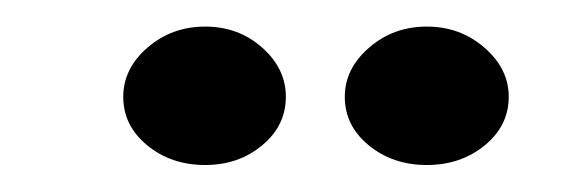

<svg xmlns="http://www.w3.org/2000/svg" viewBox="-20 -638 419 143"><path d="M71.8 -565.9Q71.8 -586.9 89.8 -602.5Q107.9 -618.2 132.8 -618.2Q157.7 -618.2 175.3 -602.5Q192.9 -586.9 192.9 -565.9Q192.9 -544.4 175.3 -529.8Q157.7 -515.1 132.8 -515.1Q107.4 -515.1 89.6 -529.8Q71.8 -544.4 71.8 -565.9ZM236.8 -565.9Q236.8 -586.9 254.9 -602.5Q272.9 -618.2 297.9 -618.2Q322.8 -618.2 340.8 -602.5Q358.9 -586.9 358.9 -565.9Q358.9 -544.4 341.1 -529.8Q323.2 -515.1 297.9 -515.1Q272.5 -515.1 254.6 -529.8Q236.8 -544.4 236.8 -565.9Z"/></svg>

Font: Linear Smooth
Style: Bold
Weight: 700
Designer: Philipp H. Poll, Flanker
Foundry: Philipp H. Poll, reworked by Flanker
Version: Version 1.061 | FøM Fix